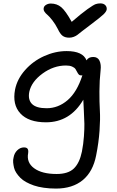

<svg xmlns="http://www.w3.org/2000/svg" viewBox="-20 -852 689 1132"><path d="M571.8 -832Q590.8 -832 601.1 -821.3Q611.3 -810.5 608.9 -794.9Q606.4 -782.7 589.6 -766.6Q572.8 -750.5 511.2 -704.1Q490.7 -689.5 467.5 -670.9Q444.3 -652.3 435.8 -646Q427.2 -639.6 414.8 -634.8Q402.3 -629.9 388.2 -629.9Q363.8 -629.9 349.1 -640.9Q334.5 -651.9 320.8 -681.2Q306.2 -710 288.6 -732.4Q271 -754.9 259.8 -764.2Q248.5 -773.4 241.9 -783.7Q235.4 -793.9 237.8 -805.2Q239.7 -816.4 252 -823.7Q264.2 -831.1 279.8 -831.1Q315.4 -831.1 341.1 -809.6Q366.7 -788.1 402.8 -723.1Q460.4 -772.9 495.8 -798.1Q531.2 -823.2 543.9 -827.6Q556.6 -832 571.8 -832ZM310.1 259.8Q271.5 259.8 238 254.9Q204.6 250 179.7 241.5Q154.8 232.9 134 221.4Q113.3 210 99.9 196.3Q86.4 182.6 76.4 167.5Q66.4 152.3 62.7 136.7Q59.1 121.1 57.6 105.7Q56.2 90.3 60.1 76.2Q64.5 50.8 82 33.9Q99.6 17.1 121.1 17.1Q137.2 17.1 142.8 25.4Q148.4 33.7 146 50.8Q135.3 106.4 181.4 140.1Q227.5 173.8 314 173.8Q381.8 173.8 415.5 141.4Q449.2 108.9 462.9 42Q471.7 -2.4 474.9 -48.6Q478 -94.7 477.5 -121.8Q477.1 -148.9 474.4 -197.3Q471.7 -245.6 471.2 -264.2Q393.1 -130.9 251 -130.9Q148.4 -130.9 100.1 -183.1Q51.8 -235.4 68.8 -324.2Q81.5 -386.7 128.2 -439.2Q174.8 -491.7 240.2 -521.2Q305.7 -550.8 373 -550.8Q468.8 -550.8 490.2 -496.1Q501.5 -516.1 529.8 -516.1Q556.6 -516.1 566.9 -493.7Q577.1 -471.2 573.2 -439Q566.4 -377 566.2 -313Q565.9 -249 568.8 -200.4Q571.8 -151.9 566.9 -81.5Q562 -11.2 546.9 64Q528.3 160.2 467.8 210Q407.2 259.8 310.1 259.8ZM152.8 -311Q143.6 -264.2 168.7 -239Q193.8 -213.9 254.9 -213.9Q323.2 -213.9 378.7 -261.5Q434.1 -309.1 465.8 -408.2Q462.9 -407.2 459 -407.2Q449.7 -407.2 444.1 -413.3Q438.5 -419.4 434.6 -428Q430.7 -436.5 424.8 -445.1Q418.9 -453.6 404.8 -459.7Q390.6 -465.8 369.1 -465.8Q295.9 -465.8 231 -418.5Q166 -371.1 152.8 -311Z"/></svg>

Font: Shantell Sans Irregular
Style: Italic
Weight: 400
Italic angle: -11.31°
Designer: Stephen Nixon, Anya Danilova, Shantell Martin
Foundry: Arrow Type
Version: Version 1.006;[9816181b4]